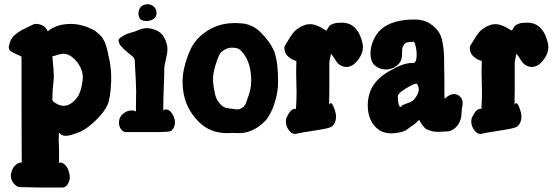

<svg xmlns="http://www.w3.org/2000/svg" viewBox="-20 -625 2583 893"><path d="M223.6 -161.1Q223.6 -153.3 242.2 -143.1Q260.7 -132.8 275.4 -132.8Q309.6 -132.8 339.8 -172.9Q357.4 -196.3 364.3 -252Q365.2 -255.9 365.2 -264.6Q365.2 -308.6 328.1 -348.6Q301.8 -375 274.4 -375Q264.6 -375 248 -370.1Q236.3 -365.2 227.5 -364.3Q223.6 -363.3 223.6 -361.3Q230.5 -293 230.5 -268.6Q230.5 -255.9 227.1 -229Q223.6 -202.1 223.6 -161.1ZM304.7 199.2Q304.7 214.8 295.4 231Q286.1 247.1 270.5 247.1H162.1Q139.6 247.1 71.3 245.1Q57.6 244.1 43.9 228Q30.3 211.9 30.3 191.4Q30.3 190.4 30.8 188Q31.2 185.5 31.2 183.6Q36.1 158.2 50.3 144.5Q64.5 130.9 76.2 130.9Q80.1 130.9 81.1 131.8Q80.1 -19.5 80.1 -360.4Q79.1 -361.3 78.1 -362.3Q77.1 -363.3 74.2 -364.7Q71.3 -366.2 66.9 -368.2Q62.5 -370.1 53.7 -374Q44.9 -377.9 34.2 -383.8Q17.6 -393.6 21.5 -410.2Q24.4 -427.7 32.2 -441.9Q40 -456.1 54.2 -466.8Q68.4 -477.5 77.6 -482.9Q86.9 -488.3 107.4 -498Q127.9 -507.8 133.8 -510.7Q138.7 -513.7 142.6 -513.7H148.4Q162.1 -513.7 173.3 -508.8Q184.6 -503.9 189.5 -498.5Q194.3 -493.2 198.2 -486.3L202.1 -479.5Q243.2 -513.7 309.6 -513.7Q335 -513.7 361.3 -506.8Q377 -502.9 390.6 -497.1Q404.3 -491.2 414.1 -486.3Q423.8 -481.4 432.6 -473.1Q441.4 -464.8 447.3 -460Q453.1 -455.1 459 -444.3Q464.8 -433.6 467.3 -429.2Q469.7 -424.8 473.1 -412.6Q476.6 -400.4 477.5 -397.5Q478.5 -394.5 481.4 -381.8Q484.4 -369.1 484.4 -367.2Q497.1 -313.5 497.1 -270.5V-249Q494.1 -170.9 481 -139.2Q467.8 -107.4 427.7 -67.4Q386.7 -27.3 354.5 -12.7Q306.6 6.8 286.1 6.8Q265.6 6.8 253.9 -8.8Q253.9 2.9 253.4 15.1Q252.9 27.3 252.9 28.3Q252.9 33.2 253.4 36.6Q253.9 40 253.9 45.4Q253.9 50.8 254.4 73.2Q254.9 95.7 254.9 133.8Q257.8 130.9 261.7 130.9Q270.5 130.9 281.2 140.6Q292 150.4 298.8 168.9Q304.7 186.5 304.7 199.2Z M708 -565.4Q708 -545.9 693.8 -536.6Q679.7 -527.3 661.1 -527.3H658.2Q640.6 -528.3 632.8 -536.1Q624 -545.9 624 -561.5Q624 -579.1 633.8 -591.3Q643.6 -603.5 660.2 -604.5Q661.1 -604.5 663.1 -605Q665 -605.5 666 -605.5Q682.6 -605.5 695.3 -594.2Q708 -583 708 -565.4ZM533.2 -54.7Q533.2 -80.1 552.2 -95.7Q571.3 -111.3 590.8 -111.3Q605.5 -111.3 612.3 -106.4V-137.7Q612.3 -154.3 612.8 -172.9Q613.3 -191.4 613.3 -201.2Q613.3 -227.5 606.4 -347.7Q603.5 -356.4 596.2 -362.8Q588.9 -369.1 572.3 -382.3Q555.7 -395.5 538.1 -416Q531.2 -431.6 531.2 -436.5Q531.2 -444.3 545.9 -454.1Q559.6 -462.9 568.4 -466.3Q577.1 -469.7 587.4 -472.7Q597.7 -475.6 604.5 -477.5Q608.4 -478.5 619.6 -483.4Q630.9 -488.3 641.1 -491.2Q651.4 -494.1 663.1 -494.1Q665 -494.1 668.9 -493.7Q672.9 -493.2 674.8 -493.2Q723.6 -485.4 742.2 -453.1Q758.8 -423.8 758.8 -396.5Q758.8 -378.9 751.5 -348.6Q744.1 -318.4 744.1 -306.6Q744.1 -271.5 741.7 -219.2Q739.3 -167 739.3 -110.4Q743.2 -116.2 752 -116.2Q771.5 -116.2 787.1 -85Q793.9 -69.3 793.9 -55.7Q793.9 -31.2 776.4 -16.6Q768.6 -10.7 711.9 -10.7H566.4Q552.7 -10.7 543 -23.9Q533.2 -37.1 533.2 -54.7Z M1059.6 -6.8Q1058.6 -6.8 1050.3 -6.3Q1042 -5.9 1035.2 -5.9Q960 -5.9 908.2 -54.7Q829.1 -129.9 829.1 -244.1Q829.1 -285.2 841.8 -329.1Q856.4 -378.9 874 -410.6Q891.6 -442.4 926.8 -469.7Q989.3 -517.6 1070.3 -517.6H1082Q1106.4 -516.6 1120.6 -514.2Q1134.8 -511.7 1154.8 -502Q1174.8 -492.2 1193.4 -473.6Q1236.3 -429.7 1252.9 -391.6Q1269.5 -353.5 1272.5 -283.2Q1273.4 -269.5 1273.4 -244.1Q1273.4 -200.2 1260.7 -158.2Q1255.9 -140.6 1252.4 -130.9Q1249 -121.1 1238.3 -99.6Q1227.5 -78.1 1215.3 -64.5Q1203.1 -50.8 1181.2 -35.2Q1159.2 -19.5 1132.8 -11.7Q1113.3 -5.9 1090.8 -5.9Q1085.9 -5.9 1075.2 -6.3Q1064.5 -6.8 1059.6 -6.8ZM1019.5 -390.6Q1008.8 -383.8 1003.9 -376.5Q999 -369.1 991.2 -348.6Q970.7 -293 970.7 -258.8Q970.7 -238.3 974.6 -215.8Q979.5 -184.6 986.3 -168Q993.2 -151.4 1010.7 -134.8Q1012.7 -132.8 1015.1 -130.9Q1017.6 -128.9 1019.5 -127.9Q1021.5 -127 1024.4 -126Q1027.3 -125 1029.3 -124Q1031.2 -123 1035.6 -122.6Q1040 -122.1 1042 -121.6Q1043.9 -121.1 1049.8 -120.1Q1055.7 -119.1 1058.6 -119.1Q1076.2 -116.2 1085 -116.2Q1093.8 -116.2 1103.5 -122.1Q1111.3 -126 1116.2 -132.3Q1121.1 -138.7 1122.6 -142.1Q1124 -145.5 1130.9 -165Q1148.4 -210 1148.4 -248Q1148.4 -330.1 1112.3 -376Q1099.6 -392.6 1089.4 -397.9Q1079.1 -403.3 1057.6 -403.3Q1038.1 -403.3 1019.5 -390.6Z M1518.6 -145.5Q1525.4 -145.5 1534.2 -121.6Q1543 -97.7 1543 -83Q1543 -56.6 1527.3 -40Q1520.5 -32.2 1495.1 -26.9Q1469.7 -21.5 1426.3 -15.1Q1382.8 -8.8 1358.4 -2.9Q1357.4 -2.9 1355.5 -2.4Q1353.5 -2 1352.5 -2Q1335.9 -2 1322.8 -20.5Q1309.6 -39.1 1309.6 -59.6Q1309.6 -73.2 1314.5 -82Q1333 -119.1 1351.6 -119.1Q1355.5 -119.1 1356.4 -116.2Q1359.4 -164.1 1359.4 -193.4Q1359.4 -208 1358.4 -238.3Q1357.4 -268.6 1357.4 -288.1Q1357.4 -321.3 1358.4 -341.8Q1342.8 -343.8 1322.8 -359.9Q1302.7 -376 1302.7 -402.3Q1302.7 -410.2 1306.6 -415Q1309.6 -419.9 1316.4 -430.7Q1323.2 -441.4 1325.2 -445.3Q1327.1 -449.2 1333 -457.5Q1338.9 -465.8 1341.3 -469.2Q1343.8 -472.7 1349.1 -478.5Q1354.5 -484.4 1358.9 -487.3Q1363.3 -490.2 1369.1 -494.6Q1375 -499 1381.3 -502Q1387.7 -504.9 1395.5 -507.8Q1407.2 -512.7 1422.9 -512.7Q1442.4 -512.7 1471.7 -498Q1475.6 -496.1 1483.9 -490.7Q1492.2 -485.4 1499 -482.4Q1499 -483.4 1503.4 -491.2Q1507.8 -499 1512.2 -504.4Q1516.6 -509.8 1530.3 -514.6Q1543.9 -519.5 1563.5 -519.5H1577.1Q1643.6 -514.6 1665 -428.7Q1668 -417 1668 -406.2Q1668 -378.9 1650.4 -353.5Q1624 -313.5 1589.8 -313.5Q1584 -313.5 1581.1 -314.5Q1568.4 -317.4 1559.6 -323.7Q1550.8 -330.1 1546.4 -336.4Q1542 -342.8 1534.2 -355Q1526.4 -367.2 1519.5 -375Q1518.6 -371.1 1516.6 -361.3Q1514.6 -351.6 1513.2 -344.2Q1511.7 -336.9 1511.7 -335V-205.1Q1511.7 -165 1510.7 -137.7Q1515.6 -145.5 1518.6 -145.5Z M1894.5 -332H1901.4Q1918 -332 1918 -371.1Q1918 -389.6 1913.6 -408.7Q1909.2 -427.7 1905.3 -430.7Q1886.7 -430.7 1875.5 -428.2Q1864.3 -425.8 1858.9 -417Q1853.5 -408.2 1852.1 -404.3Q1850.6 -400.4 1850.1 -383.8Q1849.6 -367.2 1849.6 -363.3Q1846.7 -335 1824.2 -318.4Q1801.8 -301.8 1773.4 -301.8Q1747.1 -301.8 1725.1 -319.3Q1703.1 -336.9 1703.1 -377Q1703.1 -407.2 1717.3 -439Q1731.4 -470.7 1753.9 -490.2Q1806.6 -534.2 1907.2 -534.2Q1954.1 -534.2 1983.4 -512.7Q2005.9 -497.1 2019 -478.5Q2032.2 -460 2037.6 -431.2Q2043 -402.3 2044.4 -382.3Q2045.9 -362.3 2045.9 -318.4Q2045.9 -274.4 2046.9 -251V-194.3Q2046.9 -175.8 2047.9 -165Q2070.3 -187.5 2091.8 -187.5Q2107.4 -187.5 2119.6 -175.8Q2131.8 -164.1 2131.8 -145.5Q2131.8 -138.7 2129.9 -128.9L2127.9 -120.1Q2127.9 -117.2 2127.4 -108.4Q2127 -99.6 2126.5 -95.2Q2126 -90.8 2125 -82.5Q2124 -74.2 2122.1 -68.8Q2120.1 -63.5 2116.7 -56.2Q2113.3 -48.8 2108.4 -42.5Q2103.5 -36.1 2097.7 -30.3Q2089.8 -23.4 2080.6 -19Q2071.3 -14.6 2065.9 -14.2Q2060.5 -13.7 2050.3 -13.2Q2040 -12.7 2039.1 -12.7Q2035.2 -12.7 2029.3 -12.2Q2023.4 -11.7 2021.5 -11.7Q1998 -11.7 1981 -17.1Q1963.9 -22.5 1958 -27.8Q1952.1 -33.2 1945.8 -42Q1939.5 -50.8 1938.5 -51.8L1929.7 -67.4Q1928.7 -67.4 1924.8 -63Q1920.9 -58.6 1911.1 -50.3Q1901.4 -42 1889.6 -35.2L1881.8 -29.3Q1874 -22.5 1865.7 -18.1Q1857.4 -13.7 1839.4 -9.3Q1821.3 -4.9 1799.8 -4.9Q1750 -4.9 1720.2 -41.5Q1690.4 -78.1 1690.4 -135.7Q1690.4 -169.9 1703.1 -203.1Q1723.6 -254.9 1789.1 -293.5Q1854.5 -332 1894.5 -332ZM1907.2 -164.1Q1927.7 -188.5 1927.7 -209Q1927.7 -213.9 1926.8 -218.3Q1925.8 -222.7 1924.3 -225.6Q1922.9 -228.5 1921.4 -231Q1919.9 -233.4 1918.9 -234.4L1918 -236.3Q1904.3 -236.3 1870.1 -214.8L1866.2 -212.9Q1862.3 -210 1856.4 -206.1Q1850.6 -202.1 1844.2 -197.3Q1837.9 -192.4 1834 -187Q1830.1 -181.6 1830.1 -176.8V-175.8Q1832 -127.9 1842.8 -127.9Q1843.8 -127.9 1847.7 -129.9Q1850.6 -131.8 1849.6 -132.8Q1848.6 -132.8 1849.1 -133.8Q1849.6 -134.8 1852.5 -136.2Q1855.5 -137.7 1861.3 -139.6Q1867.2 -141.6 1877.4 -146Q1887.7 -150.4 1890.6 -151.4Q1893.6 -152.3 1898.4 -155.8Q1903.3 -159.2 1907.2 -164.1Z M2380.9 -145.5Q2387.7 -145.5 2396.5 -121.6Q2405.3 -97.7 2405.3 -83Q2405.3 -56.6 2389.6 -40Q2382.8 -32.2 2357.4 -26.9Q2332 -21.5 2288.6 -15.1Q2245.1 -8.8 2220.7 -2.9Q2219.7 -2.9 2217.8 -2.4Q2215.8 -2 2214.8 -2Q2198.2 -2 2185.1 -20.5Q2171.9 -39.1 2171.9 -59.6Q2171.9 -73.2 2176.8 -82Q2195.3 -119.1 2213.9 -119.1Q2217.8 -119.1 2218.8 -116.2Q2221.7 -164.1 2221.7 -193.4Q2221.7 -208 2220.7 -238.3Q2219.7 -268.6 2219.7 -288.1Q2219.7 -321.3 2220.7 -341.8Q2205.1 -343.8 2185.1 -359.9Q2165 -376 2165 -402.3Q2165 -410.2 2168.9 -415Q2171.9 -419.9 2178.7 -430.7Q2185.5 -441.4 2187.5 -445.3Q2189.5 -449.2 2195.3 -457.5Q2201.2 -465.8 2203.6 -469.2Q2206.1 -472.7 2211.4 -478.5Q2216.8 -484.4 2221.2 -487.3Q2225.6 -490.2 2231.4 -494.6Q2237.3 -499 2243.7 -502Q2250 -504.9 2257.8 -507.8Q2269.5 -512.7 2285.2 -512.7Q2304.7 -512.7 2334 -498Q2337.9 -496.1 2346.2 -490.7Q2354.5 -485.4 2361.3 -482.4Q2361.3 -483.4 2365.7 -491.2Q2370.1 -499 2374.5 -504.4Q2378.9 -509.8 2392.6 -514.6Q2406.2 -519.5 2425.8 -519.5H2439.5Q2505.9 -514.6 2527.3 -428.7Q2530.3 -417 2530.3 -406.2Q2530.3 -378.9 2512.7 -353.5Q2486.3 -313.5 2452.1 -313.5Q2446.3 -313.5 2443.4 -314.5Q2430.7 -317.4 2421.9 -323.7Q2413.1 -330.1 2408.7 -336.4Q2404.3 -342.8 2396.5 -355Q2388.7 -367.2 2381.8 -375Q2380.9 -371.1 2378.9 -361.3Q2377 -351.6 2375.5 -344.2Q2374 -336.9 2374 -335V-205.1Q2374 -165 2373 -137.7Q2377.9 -145.5 2380.9 -145.5Z"/></svg>

Font: Essays1743
Style: Bold
Weight: 700
Designer: Based on the typeface in a 1743 English translation of the essays of Montaigne.  PostScript/TrueType font designed by Jo
Version: Version 002.100